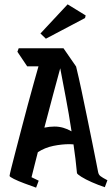

<svg xmlns="http://www.w3.org/2000/svg" viewBox="-20 -861 514 883"><path d="M146 2Q121 -7 92.5 -17.5Q64 -28 44 -38Q24 -48 24 -52Q24 -56 31.5 -86.5Q39 -117 51.5 -164.5Q64 -212 78.5 -268Q93 -324 108 -379.5Q123 -435 136 -481.5Q149 -528 157 -556H105L60 -623L66 -639H272L330 -555Q342 -506 355 -444.5Q368 -383 381 -319.5Q394 -256 405 -202Q416 -148 423 -112Q430 -76 431 -71Q433 -58 442 -51Q451 -44 474 -32L462 0Q432 -10 402.5 -23Q373 -36 354 -48Q335 -60 334 -65Q331 -97 327 -130.5Q323 -164 318 -197Q309 -198 300 -198Q264 -198 225 -190Q186 -182 154 -161Q147 -133 139.5 -104Q132 -75 125 -46L158 -30ZM231 -279Q271 -279 309 -257Q297 -337 282.5 -412.5Q268 -488 257 -547Q243 -496 224.5 -427Q206 -358 184 -274Q208 -279 231 -279ZM371 -778 191 -683 166 -707 291 -841 374 -790Z"/></svg>

Font: Jaini Purva
Style: Regular
Weight: 400
Designer: Maithili Shingre, Girish Dalvi (Devanagari), Taresh Vohra (Latin)
Foundry: Ek Type
Version: Version 2.000; ttfautohint (v1.8.4.7-5d5b)